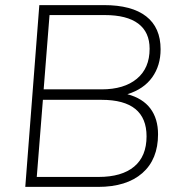

<svg xmlns="http://www.w3.org/2000/svg" viewBox="-20 -732 714 752"><path d="M599 -206Q599 -108 537.5 -54Q476 0 364 0H79L134 -712H387Q496 -712 552.5 -668Q609 -624 609 -539Q609 -475 576 -429Q543 -383 479 -363Q539 -347 569 -307Q599 -267 599 -206ZM174 -673 151 -382H378Q466 -382 516 -423.5Q566 -465 566 -541Q566 -606 521.5 -639.5Q477 -673 390 -673ZM554 -198Q554 -341 378 -341H148L124 -39H366Q457 -39 505.5 -79.5Q554 -120 554 -198Z"/></svg>

Font: Muli ExtraLight
Style: Italic
Weight: 275
Italic angle: -4.541°
Designer: Vernon Adams
Foundry: Vernon Adams
Version: Version 2.001